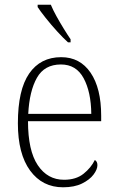

<svg xmlns="http://www.w3.org/2000/svg" viewBox="-20 -786 499 816"><path d="M248 10Q160 10 108 -61Q56 -132 56 -262Q56 -404 104 -473.5Q152 -543 240 -543Q320 -543 365 -477Q410 -411 410 -294V-271H99Q99 -146 140.5 -84Q182 -22 252 -22Q303 -22 335 -47.5Q367 -73 383 -106Q394 -100 394 -84Q394 -66 377.5 -44Q361 -22 328.5 -6Q296 10 248 10ZM368 -302Q367 -395 335.5 -453.5Q304 -512 239 -512Q169 -512 137 -455.5Q105 -399 100 -302ZM269 -606Q249 -624 223 -652.5Q197 -681 174 -710Q151 -739 140 -756V-766H196Q205 -744 220 -717Q235 -690 251 -664Q267 -638 280 -619V-606Z"/></svg>

Font: Noto Serif Tamil SemiCondensed ExtraLight
Style: Regular
Weight: 200
Width: 4
Designer: Indian Type Foundry, Tom Grace, and the Monotype Design Team
Foundry: Monotype Imaging Inc.
Version: Version 2.004; ttfautohint (v1.8.4.7-5d5b)